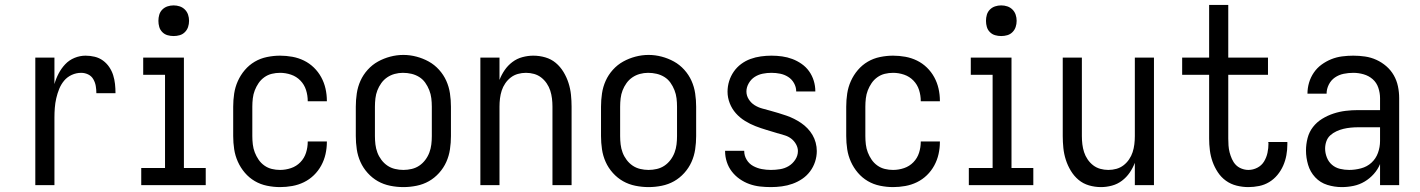

<svg xmlns="http://www.w3.org/2000/svg" viewBox="-20 -755 5790 783"><path d="M124 0V-520H202V-412Q208 -434 219 -455Q230 -476 246 -493Q262 -510 284 -519Q306 -528 329 -528Q348 -528 366.5 -523.5Q385 -519 400 -508Q415 -497 425.5 -481.5Q436 -466 441.5 -448.5Q447 -431 449 -412.5Q451 -394 451 -375H373Q373 -390 370.5 -404.5Q368 -419 360.5 -432Q353 -445 339.5 -451.5Q326 -458 311 -458Q291 -458 272.5 -449.5Q254 -441 241.5 -426Q229 -411 221.5 -392.5Q214 -374 209.5 -354.5Q205 -335 203.5 -315Q202 -295 202 -276V0Z M556 0V-70H653V-450H564V-520H730V-70H819V0ZM688 -608Q675 -608 663 -611.5Q651 -615 642 -624Q633 -633 629.5 -645Q626 -657 626 -670Q626 -683 629.5 -695Q633 -707 642 -716Q651 -725 663 -729Q675 -733 688 -733Q701 -733 713 -729Q725 -725 734 -716Q743 -707 747 -695Q751 -683 751 -670Q751 -657 747 -645Q743 -633 734 -624Q725 -615 713 -611.5Q701 -608 688 -608Z M1122 8Q1096 8 1069 2.5Q1042 -3 1019 -16.5Q996 -30 978.5 -50.5Q961 -71 950 -95.5Q939 -120 935 -146.5Q931 -173 931 -200V-320Q931 -347 935 -373.5Q939 -400 950 -424.5Q961 -449 978.5 -469.5Q996 -490 1019 -503.5Q1042 -517 1069 -522.5Q1096 -528 1122 -528Q1147 -528 1172 -523.5Q1197 -519 1219.5 -508Q1242 -497 1260 -479.5Q1278 -462 1290 -440Q1302 -418 1307.5 -393.5Q1313 -369 1313 -344Q1313 -344 1313 -343.5Q1313 -343 1313 -342H1235Q1235 -342 1235 -342.5Q1235 -343 1235 -343Q1235 -366 1228 -388Q1221 -410 1205 -426.5Q1189 -443 1167 -450.5Q1145 -458 1122 -458Q1105 -458 1088.5 -454Q1072 -450 1058 -440Q1044 -430 1034.5 -416Q1025 -402 1019 -386.5Q1013 -371 1011 -354Q1009 -337 1009 -320V-200Q1009 -183 1011 -166Q1013 -149 1019 -133.5Q1025 -118 1034.5 -104Q1044 -90 1058 -80Q1072 -70 1088.5 -66Q1105 -62 1122 -62Q1145 -62 1167 -69.5Q1189 -77 1205 -93.5Q1221 -110 1228 -132Q1235 -154 1235 -177Q1235 -177 1235 -177.5Q1235 -178 1235 -178H1313Q1313 -177 1313 -176.5Q1313 -176 1313 -176Q1313 -151 1307.5 -126.5Q1302 -102 1290 -80Q1278 -58 1260 -40.5Q1242 -23 1219.5 -12Q1197 -1 1172 3.5Q1147 8 1122 8Z M1625 8Q1598 8 1571 2.5Q1544 -3 1521 -16Q1498 -29 1479.5 -49.5Q1461 -70 1450 -94.5Q1439 -119 1435 -146Q1431 -173 1431 -200V-320Q1431 -347 1435 -374Q1439 -401 1450 -425.5Q1461 -450 1479.5 -470.5Q1498 -491 1521.5 -504Q1545 -517 1571.5 -524Q1598 -531 1625 -531Q1652 -531 1678.5 -524Q1705 -517 1728.5 -504Q1752 -491 1770.5 -470.5Q1789 -450 1800 -425.5Q1811 -401 1815 -374Q1819 -347 1819 -320V-200Q1819 -173 1815 -146Q1811 -119 1800 -94.5Q1789 -70 1770.5 -49.5Q1752 -29 1729 -16Q1706 -3 1679 2.5Q1652 8 1625 8ZM1625 -62Q1642 -62 1659 -66Q1676 -70 1690 -79.5Q1704 -89 1714.5 -103Q1725 -117 1731 -133Q1737 -149 1739 -166Q1741 -183 1741 -200V-320Q1741 -337 1739 -354Q1737 -371 1730.5 -387.5Q1724 -404 1714 -418Q1704 -432 1689.5 -441Q1675 -450 1658 -454Q1641 -458 1623 -458Q1606 -458 1589.5 -453.5Q1573 -449 1559 -439.5Q1545 -430 1535 -416Q1525 -402 1519 -386.5Q1513 -371 1511 -354Q1509 -337 1509 -320V-200Q1509 -183 1511 -166Q1513 -149 1519 -133Q1525 -117 1535.5 -103Q1546 -89 1560 -79.5Q1574 -70 1591 -66Q1608 -62 1625 -62Z M1939 0V-520H2017V-429Q2025 -450 2038 -469Q2051 -488 2069.5 -502Q2088 -516 2110.5 -522Q2133 -528 2155 -528Q2180 -528 2204 -521Q2228 -514 2246.5 -498.5Q2265 -483 2278 -461.5Q2291 -440 2298.5 -416.5Q2306 -393 2308.5 -368.5Q2311 -344 2311 -320V0H2233V-320Q2233 -337 2231 -353.5Q2229 -370 2224 -385.5Q2219 -401 2209.5 -415Q2200 -429 2187 -439Q2174 -449 2158 -453.5Q2142 -458 2125 -458Q2108 -458 2092 -453.5Q2076 -449 2063 -439Q2050 -429 2040.5 -415Q2031 -401 2026 -385.5Q2021 -370 2019 -353.5Q2017 -337 2017 -320V0Z M2625 8Q2598 8 2571 2.5Q2544 -3 2521 -16Q2498 -29 2479.5 -49.5Q2461 -70 2450 -94.5Q2439 -119 2435 -146Q2431 -173 2431 -200V-320Q2431 -347 2435 -374Q2439 -401 2450 -425.5Q2461 -450 2479.5 -470.5Q2498 -491 2521.5 -504Q2545 -517 2571.5 -524Q2598 -531 2625 -531Q2652 -531 2678.5 -524Q2705 -517 2728.5 -504Q2752 -491 2770.5 -470.5Q2789 -450 2800 -425.5Q2811 -401 2815 -374Q2819 -347 2819 -320V-200Q2819 -173 2815 -146Q2811 -119 2800 -94.5Q2789 -70 2770.5 -49.5Q2752 -29 2729 -16Q2706 -3 2679 2.5Q2652 8 2625 8ZM2625 -62Q2642 -62 2659 -66Q2676 -70 2690 -79.5Q2704 -89 2714.5 -103Q2725 -117 2731 -133Q2737 -149 2739 -166Q2741 -183 2741 -200V-320Q2741 -337 2739 -354Q2737 -371 2730.5 -387.5Q2724 -404 2714 -418Q2704 -432 2689.5 -441Q2675 -450 2658 -454Q2641 -458 2623 -458Q2606 -458 2589.5 -453.5Q2573 -449 2559 -439.5Q2545 -430 2535 -416Q2525 -402 2519 -386.5Q2513 -371 2511 -354Q2509 -337 2509 -320V-200Q2509 -183 2511 -166Q2513 -149 2519 -133Q2525 -117 2535.5 -103Q2546 -89 2560 -79.5Q2574 -70 2591 -66Q2608 -62 2625 -62Z M3124 8Q3101 8 3079 5.5Q3057 3 3036 -4.5Q3015 -12 2996.5 -25Q2978 -38 2964.5 -55.5Q2951 -73 2944 -94.5Q2937 -116 2937 -138Q2937 -139 2937 -139Q2937 -139 2937 -140H3015Q3015 -140 3015 -139.5Q3015 -139 3015 -139Q3015 -120 3025 -103.5Q3035 -87 3051.5 -78Q3068 -69 3086.5 -65.5Q3105 -62 3124 -62Q3142 -62 3161 -65Q3180 -68 3196 -77.5Q3212 -87 3223 -103.5Q3234 -120 3234 -139Q3234 -153 3226.5 -166.5Q3219 -180 3207.5 -189Q3196 -198 3182 -202.5Q3168 -207 3154 -211H3153Q3130 -218 3106.5 -225Q3083 -232 3061 -240.5Q3039 -249 3018 -262Q2997 -275 2981 -293Q2965 -311 2956 -334Q2947 -357 2947 -381Q2947 -403 2953.5 -424Q2960 -445 2972.5 -463Q2985 -481 3002.5 -494Q3020 -507 3040.5 -514.5Q3061 -522 3083 -525Q3105 -528 3126 -528Q3148 -528 3169.5 -525Q3191 -522 3211 -514.5Q3231 -507 3249 -494.5Q3267 -482 3279.5 -464.5Q3292 -447 3298.5 -426Q3305 -405 3305 -383Q3305 -383 3305 -382.5Q3305 -382 3305 -382H3227Q3227 -382 3227 -382.5Q3227 -383 3227 -383Q3227 -400 3218 -416Q3209 -432 3194 -441.5Q3179 -451 3161.5 -454.5Q3144 -458 3126 -458Q3108 -458 3090.5 -454.5Q3073 -451 3058 -441.5Q3043 -432 3033.5 -415.5Q3024 -399 3024 -382Q3024 -365 3033.5 -350Q3043 -335 3057.5 -326Q3072 -317 3088.5 -312.5Q3105 -308 3121.5 -303.5Q3138 -299 3154.5 -294Q3171 -289 3187 -283.5Q3203 -278 3218 -270.5Q3233 -263 3247 -253.5Q3261 -244 3273 -231.5Q3285 -219 3293.5 -204.5Q3302 -190 3306.5 -173Q3311 -156 3311 -139Q3311 -117 3304 -95.5Q3297 -74 3283.5 -56Q3270 -38 3251.5 -25.5Q3233 -13 3212 -5.5Q3191 2 3168.5 5Q3146 8 3124 8Z M3622 8Q3596 8 3569 2.5Q3542 -3 3519 -16.5Q3496 -30 3478.5 -50.5Q3461 -71 3450 -95.5Q3439 -120 3435 -146.5Q3431 -173 3431 -200V-320Q3431 -347 3435 -373.5Q3439 -400 3450 -424.5Q3461 -449 3478.5 -469.5Q3496 -490 3519 -503.5Q3542 -517 3569 -522.5Q3596 -528 3622 -528Q3647 -528 3672 -523.5Q3697 -519 3719.5 -508Q3742 -497 3760 -479.5Q3778 -462 3790 -440Q3802 -418 3807.5 -393.5Q3813 -369 3813 -344Q3813 -344 3813 -343.5Q3813 -343 3813 -342H3735Q3735 -342 3735 -342.5Q3735 -343 3735 -343Q3735 -366 3728 -388Q3721 -410 3705 -426.5Q3689 -443 3667 -450.5Q3645 -458 3622 -458Q3605 -458 3588.5 -454Q3572 -450 3558 -440Q3544 -430 3534.5 -416Q3525 -402 3519 -386.5Q3513 -371 3511 -354Q3509 -337 3509 -320V-200Q3509 -183 3511 -166Q3513 -149 3519 -133.5Q3525 -118 3534.5 -104Q3544 -90 3558 -80Q3572 -70 3588.5 -66Q3605 -62 3622 -62Q3645 -62 3667 -69.5Q3689 -77 3705 -93.5Q3721 -110 3728 -132Q3735 -154 3735 -177Q3735 -177 3735 -177.5Q3735 -178 3735 -178H3813Q3813 -177 3813 -176.5Q3813 -176 3813 -176Q3813 -151 3807.5 -126.5Q3802 -102 3790 -80Q3778 -58 3760 -40.5Q3742 -23 3719.5 -12Q3697 -1 3672 3.5Q3647 8 3622 8Z M3931 0V-70H4028V-450H3939V-520H4105V-70H4194V0ZM4063 -608Q4050 -608 4038 -611.5Q4026 -615 4017 -624Q4008 -633 4004.5 -645Q4001 -657 4001 -670Q4001 -683 4004.5 -695Q4008 -707 4017 -716Q4026 -725 4038 -729Q4050 -733 4063 -733Q4076 -733 4088 -729Q4100 -725 4109 -716Q4118 -707 4122 -695Q4126 -683 4126 -670Q4126 -657 4122 -645Q4118 -633 4109 -624Q4100 -615 4088 -611.5Q4076 -608 4063 -608Z M4470 8Q4445 8 4421 1Q4397 -6 4378.5 -21.5Q4360 -37 4347 -58.5Q4334 -80 4326.5 -103.5Q4319 -127 4316.5 -151.5Q4314 -176 4314 -200V-520H4392V-200Q4392 -183 4394 -166.5Q4396 -150 4401 -134.5Q4406 -119 4415.5 -105Q4425 -91 4438 -81Q4451 -71 4467 -66.5Q4483 -62 4500 -62Q4517 -62 4533 -66.5Q4549 -71 4562 -81Q4575 -91 4584.5 -105Q4594 -119 4599 -134.5Q4604 -150 4606 -166.5Q4608 -183 4608 -200V-520H4686V0H4608V-91Q4600 -70 4587 -51Q4574 -32 4555.5 -18Q4537 -4 4514.5 2Q4492 8 4470 8Z M5071 8Q5047 8 5023 2Q4999 -4 4979.5 -18Q4960 -32 4946.5 -52.5Q4933 -73 4925 -95.5Q4917 -118 4914 -142Q4911 -166 4911 -190V-450H4801V-520H4911V-735H4989V-520H5151V-450H4989V-190Q4989 -176 4990 -161.5Q4991 -147 4994.5 -133.5Q4998 -120 5004 -106.5Q5010 -93 5019.5 -83Q5029 -73 5043 -67.5Q5057 -62 5071 -62Q5090 -62 5107.5 -71Q5125 -80 5135 -96.5Q5145 -113 5149 -132Q5153 -151 5153 -170Q5153 -171 5152.5 -173Q5152 -175 5152 -176H5230Q5230 -174 5230 -171.5Q5230 -169 5230 -166Q5230 -144 5226 -122Q5222 -100 5213 -79.5Q5204 -59 5189.5 -41.5Q5175 -24 5156 -12.5Q5137 -1 5115 3.5Q5093 8 5071 8Z M5452 8Q5422 8 5393 -1Q5364 -10 5343.5 -32Q5323 -54 5314.5 -83Q5306 -112 5306 -141Q5306 -167 5312.5 -192Q5319 -217 5334.5 -237Q5350 -257 5372 -270.5Q5394 -284 5418.5 -292Q5443 -300 5468 -303Q5493 -306 5519 -306H5608V-355Q5608 -376 5601 -397Q5594 -418 5578 -432Q5562 -446 5541 -452Q5520 -458 5499 -458Q5479 -458 5459.5 -454Q5440 -450 5424 -439Q5408 -428 5399 -410Q5390 -392 5390 -373Q5390 -373 5390 -373Q5390 -373 5390 -373Q5390 -373 5390 -373Q5390 -373 5390 -373Q5390 -373 5390 -373Q5390 -373 5390 -373H5312Q5312 -373 5312 -373Q5312 -373 5312 -373Q5312 -396 5318.5 -418Q5325 -440 5338 -459Q5351 -478 5369.5 -491.5Q5388 -505 5409 -513.5Q5430 -522 5453 -525Q5476 -528 5499 -528Q5523 -528 5547 -524.5Q5571 -521 5593 -511Q5615 -501 5633.5 -485Q5652 -469 5664 -448Q5676 -427 5681 -403Q5686 -379 5686 -355V0H5608V-86Q5599 -64 5582.5 -45.5Q5566 -27 5545 -14.5Q5524 -2 5500 3Q5476 8 5452 8ZM5482 -62Q5506 -62 5530.5 -68.5Q5555 -75 5573 -91.5Q5591 -108 5599.5 -131.5Q5608 -155 5608 -180V-236H5519Q5504 -236 5488.5 -234.5Q5473 -233 5458.5 -229.5Q5444 -226 5430 -219.5Q5416 -213 5405 -203Q5394 -193 5389 -178.5Q5384 -164 5384 -149Q5384 -131 5391 -113Q5398 -95 5412 -83Q5426 -71 5444.5 -66.5Q5463 -62 5482 -62Z"/></svg>

Font: Zed Sans
Style: Regular
Weight: 400
Designer: Belleve Invis
Foundry: Belleve Invis
Version: Version 1.0.0; ttfautohint (v1.8.4)